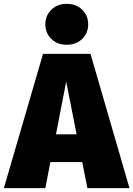

<svg xmlns="http://www.w3.org/2000/svg" viewBox="-45 -975 691 995"><path d="M626 0H408L381 -135H216L190 0H-25L178 -696H424ZM352 -279 298 -552 245 -279ZM301 -743Q252 -743 221 -773.5Q190 -804 190 -849Q190 -894 221 -924.5Q252 -955 301 -955Q350 -955 381 -924.5Q412 -894 412 -849Q412 -804 381 -773.5Q350 -743 301 -743Z"/></svg>

Font: Trujillo Black
Style: Regular
Weight: 900
Designer: Fira Sans original fonts by bBox Type GmbH, Carrois Corporate GbR, & Edenspiekermann AG / Changes by Cristiano Sobral
Foundry: Fira Sans original fonts by bBox Type GmbH, Carrois Corporate GbR, & Edenspiekermann AG / Changes by Cristiano Sobral
Version: Version 4.301;July 28, 2020;FontCreator 13.0.0.2655 64-bit